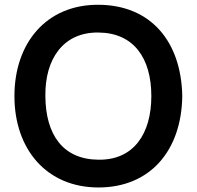

<svg xmlns="http://www.w3.org/2000/svg" viewBox="-20 -786 841 821"><path d="M401 15.6C621.9 15.6 756.2 -141.7 759.4 -375C755.2 -608.3 625 -764.6 401 -765.6C178.1 -766.7 41.7 -602.1 41.7 -375C41.7 -147.9 179.2 15.6 401 15.6ZM401 -103.1C249 -104.2 175 -210.4 174 -375C171.9 -534.4 251 -649 401 -646.9C551 -645.8 627.1 -538.5 627.1 -375C627.1 -214.6 552.1 -101 401 -103.1Z"/></svg>

Font: Manrope3 Bold
Style: Regular
Weight: 700
Designer: Mikhail Sharanda
Foundry: Mikhail Sharanda
Version: Version 3.000;PS 003.000;hotconv 1.0.88;makeotf.lib2.5.64775